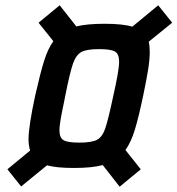

<svg xmlns="http://www.w3.org/2000/svg" viewBox="-20 -707 672 727"><path d="M8 -66 94 -137Q88 -157 88 -180Q88 -227 113 -344Q132 -428 146.5 -475Q161 -522 182 -551L126 -621L206 -687L269 -607Q310 -617 376 -617Q445 -617 481 -606L579 -687L632 -621L543 -549Q547 -534 547 -510Q547 -482 541 -444Q535 -406 522 -344Q505 -263 490.5 -215.5Q476 -168 455 -139L513 -66L433 0L369 -82Q329 -71 260 -71Q194 -71 158 -81L60 -1ZM409 -344Q419 -388 425 -422Q431 -456 431 -474Q431 -503 415 -512Q399 -521 355 -521Q308 -521 288 -510Q268 -499 256.5 -466.5Q245 -434 227 -344L223 -323Q205 -240 205 -215Q205 -185 221 -176Q237 -167 280 -167Q328 -167 348 -178Q368 -189 379 -222Q390 -255 409 -344Z"/></svg>

Font: Saira Semi Condensed Medium
Style: Italic
Weight: 500
Width: 4
Italic angle: -12°
Designer: Hector Gatti with collaboration of the Omnibus-Type team
Foundry: Omnibus-Type
Version: Version 1.001; ttfautohint (v1.8)